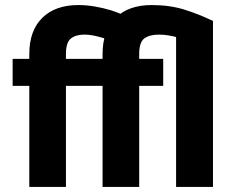

<svg xmlns="http://www.w3.org/2000/svg" viewBox="-20 -740 923 760"><path d="M465 -681 455 -564Q440 -572 415 -581Q390 -590 363 -596.5Q336 -603 314 -603Q280 -603 260.5 -587.5Q241 -572 241 -526V0H96V-526Q96 -619 147.5 -669.5Q199 -720 290 -720Q323 -720 357 -714Q391 -708 420 -699Q449 -690 465 -681ZM30 -400V-507H336V-400ZM823 -657V-529Q797 -548 759.5 -564.5Q722 -581 682.5 -592Q643 -603 609 -603Q572 -603 551.5 -588Q531 -573 531 -526V0H386V-526Q386 -619 437.5 -669.5Q489 -720 580 -720Q651 -720 708 -702.5Q765 -685 823 -657ZM320 -400V-507H626V-400ZM677 0V-707L823 -651V0Z"/></svg>

Font: Hind Variable Light
Style: Regular
Weight: 300
Designer: Manushi Parikh, Satya Rajpurohit
Foundry: Indian Type Foundry
Version: Version 3.000